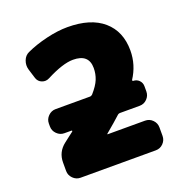

<svg xmlns="http://www.w3.org/2000/svg" viewBox="-132 -857 926 973"><g transform="rotate(-20 331.0 -370.0)"><path d="M556 -370Q575 -370 588 -357Q601 -344 601 -325V-297Q601 -274 584.5 -257Q568 -240 544 -240H439Q430 -240 424 -234Q396 -208 342 -163Q341 -162 341 -161Q341 -160 342 -160H544Q568 -160 584.5 -143Q601 -126 601 -103V-57Q601 -34 584.5 -17Q568 0 544 0H138Q115 0 98 -17Q81 -34 81 -57V-103Q81 -159 126 -194Q132 -199 150.5 -213Q169 -227 178 -234Q180 -236 179.5 -238Q179 -240 176 -240H138Q115 -240 98 -257Q81 -274 81 -297V-313Q81 -336 98 -353Q115 -370 138 -370H323Q331 -370 337 -376Q368 -411 379.5 -439.5Q391 -468 391 -500Q391 -575 306 -575Q251 -575 160 -528Q141 -518 121 -525.5Q101 -533 94 -554L78 -606Q71 -630 80 -654Q89 -678 111 -688Q161 -711 222.5 -725.5Q284 -740 336 -740Q461 -740 528.5 -681.5Q596 -623 596 -520Q596 -442 552 -375Q552 -374 553.5 -372Q555 -370 556 -370Z"/></g></svg>

Font: Rounded Mplus 1c Black
Style: Regular
Weight: 900
Version: Version 1.059.20150529